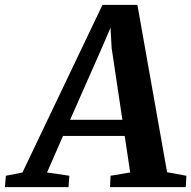

<svg xmlns="http://www.w3.org/2000/svg" viewBox="-93 -766 783 786"><path d="M-73 0 -69 -46.5 -1 -60 326.5 -746H469.5L591 -61L670 -46.5L667.5 0H357.5L359.5 -46.5L440 -60L417.5 -209.5H165L99.5 -60L191 -46.5L187.5 0ZM194 -275.5H408L364 -569.5L359.5 -652.5L325.5 -573.5Z"/></svg>

Font: Merriweather Light 18pt
Style: Bold Italic
Weight: 700
Italic angle: -7.8°
Version: Version 2.101